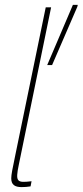

<svg xmlns="http://www.w3.org/2000/svg" viewBox="-20 -760 338 785"><path d="M298 -740H278L173 -494H193L296 -732ZM26 -31C26 -5 40 5 69 5C81 5 92 4 105 2L109 -19C49 -12 42 -15 57 -87L189 -730H167L42 -123C31 -70 26 -46 26 -31Z"/></svg>

Font: Nacelle Thin
Style: Italic
Weight: 100
Italic angle: -12°
Designer: Sora Sagano
Foundry: Sora Sagano
Version: Version 1.000;FEAKit 1.0